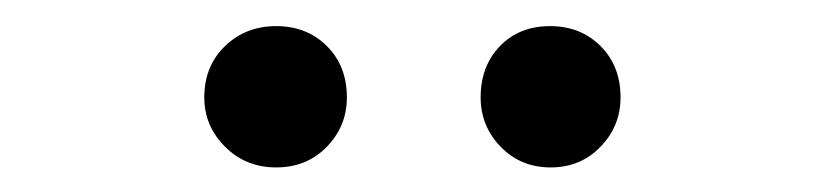

<svg xmlns="http://www.w3.org/2000/svg" viewBox="-20 -787 645 150"><path d="M139.6 -710.9Q139.6 -735.4 155.8 -751Q171.9 -766.6 195.8 -766.6Q219.7 -766.6 235.4 -751Q251 -735.4 251 -710.9Q251 -688.5 235.4 -672.4Q219.7 -656.2 195.8 -656.2Q171.9 -656.2 155.8 -672.4Q139.6 -688.5 139.6 -710.9ZM355.5 -710.9Q355.5 -735.4 370.6 -751Q385.7 -766.6 409.7 -766.6Q433.6 -766.6 449.2 -751Q464.8 -735.4 464.8 -710.9Q464.8 -688.5 449.2 -672.4Q433.6 -656.2 410.2 -656.2Q386.7 -656.2 371.1 -672.4Q355.5 -688.5 355.5 -710.9Z"/></svg>

Font: irohamaru Regular
Style: Regular
Weight: 400
Designer: [Source Han Sans]
Ryoko NISHIZUKA  (kana & ideographs); Paul D. Hunt (Latin, Greek & Cyrillic); Wenlong ZHANG  (bopomofo
Version: Version 1.00